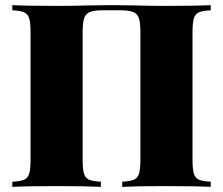

<svg xmlns="http://www.w3.org/2000/svg" viewBox="-20 -728 869 748"><path d="M801 -688Q769 -686 755 -680Q741 -674 735.5 -657Q730 -640 730 -602V-106Q730 -68 735.5 -51Q741 -34 755 -28Q769 -22 801 -20V0Q744 -3 623 -3Q515 -3 456 0V-20Q488 -22 502 -28Q516 -34 521.5 -51Q527 -68 527 -106V-602Q527 -640 521 -657.5Q515 -675 498 -681.5Q481 -688 446 -688H383Q348 -688 331 -681.5Q314 -675 308 -657.5Q302 -640 302 -602V-106Q302 -68 307.5 -51Q313 -34 327 -28Q341 -22 373 -20V0Q315 -3 206 -3Q85 -3 28 0V-20Q60 -22 74 -28Q88 -34 93.5 -51Q99 -68 99 -106V-602Q99 -640 93.5 -657Q88 -674 74 -680Q60 -686 28 -688V-708Q85 -705 206 -705Q256 -705 336 -707L416 -708L494 -707Q574 -705 623 -705Q744 -705 801 -708Z"/></svg>

Font: Playfair Display SC Black
Style: Regular
Weight: 900
Designer: Claus Eggers Sørensen
Foundry: Claus Eggers Sørensen
Version: Version 1.200; ttfautohint (v1.6)